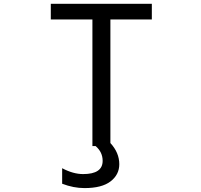

<svg xmlns="http://www.w3.org/2000/svg" viewBox="-20 -752 1040 991"><path d="M416 218.8Q359.4 218.8 300.8 196.3V116.2Q357.4 146.5 409.2 146.5Q509.8 146.5 509.8 78.1Q509.8 33.2 473.6 2H457V-651.4H242.2V-732.4H763.7V-651.4H549.8V-13.7Q595.7 36.1 595.7 95.7Q595.7 149.4 550.8 184.1Q505.9 218.8 416 218.8Z"/></svg>

Font: Gen Shin Gothic Monospace Regular
Style: Regular
Weight: 400
Designer: [Source Han Sans]
Ryoko NISHIZUKA  (kana & ideographs); Paul D. Hunt (Latin, Greek & Cyrillic); Wenlong ZHANG  (bopomofo
Version: Version 1.002.20150607